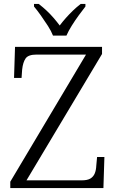

<svg xmlns="http://www.w3.org/2000/svg" viewBox="-20 -951 589 971"><path d="M32 0V-32L415 -675H165Q123 -675 109.5 -655.5Q96 -636 92 -599L89 -557H51L56 -714H496V-678L114 -39H394Q422 -39 437 -48Q452 -57 459 -73.5Q466 -90 467 -114L471 -157H508L503 0ZM248 -771Q239 -794 222 -820.5Q205 -847 186.5 -873Q168 -899 152 -918V-931H176Q198 -914 216.5 -896.5Q235 -879 251 -860.5Q267 -842 282 -822Q297 -842 313.5 -860.5Q330 -879 348 -896.5Q366 -914 388 -931H412V-918Q397 -899 378 -873Q359 -847 342.5 -820.5Q326 -794 316 -771Z"/></svg>

Font: Noto Serif Thai Light
Style: Regular
Weight: 300
Version: Version 2.001